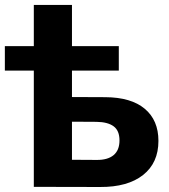

<svg xmlns="http://www.w3.org/2000/svg" viewBox="-20 -762 688 783"><path d="M388.2 0.6 117.9 0V-742H273.5V-366.3L409.6 -365.7Q514.8 -365.1 570.4 -318.4Q626.1 -271.7 626.1 -187.5Q626.1 -97.8 563.4 -48.3Q500.6 1.2 388.2 0.6ZM373.7 -109.8Q419 -109.2 443.2 -129.3Q467.3 -149.5 467.3 -189.3Q467.3 -229.2 443.5 -246.8Q419.6 -264.5 373.7 -265.1L273.5 -265.7V-110.4ZM-0.2 -474V-573.9H464.5V-474Z"/></svg>

Font: Montserrat Thin
Style: Regular
Weight: 100
Designer: Julieta Ulanovsky
Foundry: Julieta Ulanovsky
Version: Version 9.000